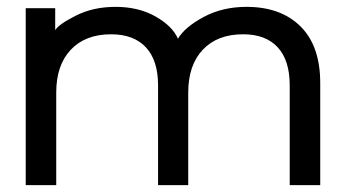

<svg xmlns="http://www.w3.org/2000/svg" viewBox="-20 -530 1001 560"><path d="M914 -288V10H825V-281Q825 -354 790 -392Q755 -430 689 -430Q614 -430 571.5 -385Q529 -340 529 -260V10H441V-281Q441 -354 405.5 -392Q370 -430 304 -430Q229 -430 186.5 -385Q144 -340 144 -260V10H55V-506H141V-442Q151 -459 201.5 -484.5Q252 -510 317 -510Q384 -510 433.5 -482Q483 -454 499 -417Q519 -451 574 -480.5Q629 -510 699 -510Q799 -510 856.5 -453Q914 -396 914 -288Z"/></svg>

Font: AtCorfu Sans
Style: AtCorfu Sans Regular
Weight: 400
Designer: Kostas Teopoulos
Foundry: Kostas Teopoulos
Version: Version 1.00 July 8, 2025, initial release